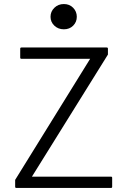

<svg xmlns="http://www.w3.org/2000/svg" viewBox="-20 -1010 630 950"><path d="M514 -740 138 -136H529Q535 -136 535 -130V-86Q535 -80 529 -80H61Q55 -80 55 -86V-120L426 -719H86Q80 -719 80 -725V-769Q80 -775 86 -775H508Q514 -775 514 -769ZM296 -865Q268 -865 249 -883Q230 -901 230 -927Q230 -953 249 -971.5Q268 -990 296 -990Q324 -990 342 -971.5Q360 -953 360 -927Q360 -901 342 -883Q324 -865 296 -865Z"/></svg>

Font: Gowun Dodum
Style: Regular
Weight: 400
Designer: Yanghee Ryu
Foundry: Yanghee Ryu
Version: Version 2.000